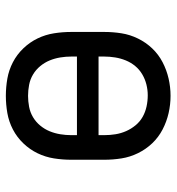

<svg xmlns="http://www.w3.org/2000/svg" viewBox="6 -586 589 640"><g transform="rotate(90 300.0 -266.5)"><path d="M300 8Q271 8 242.5 3Q214 -2 188 -15.5Q162 -29 141.5 -50.5Q121 -72 108.5 -98Q96 -124 91.5 -152.5Q87 -181 87 -210V-320Q87 -349 91.5 -377.5Q96 -406 109 -432.5Q122 -459 142 -480Q162 -501 188 -514.5Q214 -528 242.5 -534.5Q271 -541 300 -541Q329 -541 357.5 -534.5Q386 -528 412 -514.5Q438 -501 458 -480Q478 -459 491 -432.5Q504 -406 508.5 -377.5Q513 -349 513 -320V-210Q513 -181 508.5 -152.5Q504 -124 491.5 -98Q479 -72 458.5 -50.5Q438 -29 412 -15.5Q386 -2 357.5 3Q329 8 300 8ZM169 -301H431V-320Q431 -339 428 -357.5Q425 -376 417.5 -393Q410 -410 398 -424.5Q386 -439 370 -448Q354 -457 335.5 -461Q317 -465 298 -465Q280 -465 262 -460.5Q244 -456 228 -446.5Q212 -437 200.5 -423Q189 -409 182 -392Q175 -375 172 -356.5Q169 -338 169 -320ZM300 -66Q318 -66 336.5 -69.5Q355 -73 371 -82.5Q387 -92 399 -106.5Q411 -121 418 -138Q425 -155 428 -173.5Q431 -192 431 -210V-229H169V-210Q169 -192 172 -173.5Q175 -155 182 -138Q189 -121 201 -106.5Q213 -92 229 -82.5Q245 -73 263.5 -69.5Q282 -66 300 -66Z"/></g></svg>

Font: Iosevka Curly Slab Extended
Style: Regular
Weight: 400
Width: 7
Monospace: yes
Designer: Belleve Invis
Foundry: Belleve Invis
Version: Version 11.1.0; ttfautohint (v1.8.3)